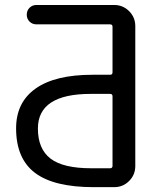

<svg xmlns="http://www.w3.org/2000/svg" viewBox="-20 -775 644 774"><path d="M433.6 -386.7Q433.6 -396.5 423.8 -396.5H345.7Q132.8 -396.5 132.8 -256.8Q132.8 -174.8 183.6 -135.7Q234.4 -96.7 347.7 -96.7H423.8Q433.6 -96.7 433.6 -106.4ZM433.6 -667Q433.6 -676.8 423.8 -676.8H127Q110.4 -676.8 99.1 -688Q87.9 -699.2 87.9 -715.8Q87.9 -732.4 99.1 -743.7Q110.4 -754.9 127 -754.9H440.4Q475.6 -754.9 500.5 -730Q525.4 -705.1 525.4 -669.9V-105.5Q525.4 -70.3 500.5 -45.4Q475.6 -20.5 440.4 -20.5H358.4Q197.3 -20.5 121.1 -78.1Q44.9 -135.7 44.9 -257.8Q44.9 -362.3 123.5 -418Q202.1 -473.6 352.5 -473.6H423.8Q433.6 -473.6 433.6 -483.4Z"/></svg>

Font: Gen Jyuu GothicX Regular
Style: Regular
Weight: 400
Designer: [Source Han Sans]
Ryoko NISHIZUKA  (kana & ideographs); Paul D. Hunt (Latin, Greek & Cyrillic); Wenlong ZHANG  (bopomofo
Version: Version 1.002.20150607